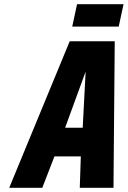

<svg xmlns="http://www.w3.org/2000/svg" viewBox="-20 -897 610 917"><path d="M570 -877H348L325 -770H547ZM522 0 528 -700H313L24 0H182L240 -150H366L361 0ZM291 -287 389 -555 375 -287Z"/></svg>

Font: Advent Pro ExtraBold
Style: Italic
Weight: 800
Italic angle: -12°
Version: Version 3.000